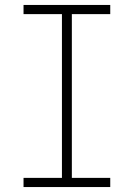

<svg xmlns="http://www.w3.org/2000/svg" viewBox="-20 -755 540 775"><path d="M75 0V-37H230V-698H75V-735H425V-698H270V-37H425V0Z"/></svg>

Font: Iosevka Curly Slab Extralight
Style: Regular
Weight: 200
Monospace: yes
Designer: Belleve Invis
Foundry: Belleve Invis
Version: Version 22.1.2; ttfautohint (v1.8.4)